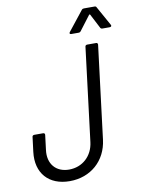

<svg xmlns="http://www.w3.org/2000/svg" viewBox="-97 -960 760 1034"><g transform="rotate(-10 282.5 -443.5)"><path d="M344 -771H385C390 -771 394 -773 397 -777L457 -856C458 -858 462 -858 463 -856L504 -777C506 -773 510 -771 515 -771H555C563 -771 567 -777 563 -783L504 -889C502 -894 498 -895 493 -895H436C431 -895 427 -894 423 -889L339 -783C334 -777 336 -771 344 -771ZM200 8C314 8 400 -67 414 -181L477 -690C477 -696 474 -700 468 -700H419C413 -700 408 -696 408 -690L345 -180C336 -105 280 -54 207 -54C135 -54 92 -105 102 -180L112 -261C112 -267 109 -271 103 -271H54C48 -271 43 -267 43 -261L33 -181C19 -67 85 8 200 8Z"/></g></svg>

Font: Barlow Semi Condensed
Style: Italic
Weight: 400
Width: 4
Italic angle: -7°
Designer: Jeremy Tribby
Foundry: Tribby Type
Version: Version 1.422;hotconv 1.0.109;makeotfexe 2.5.65596